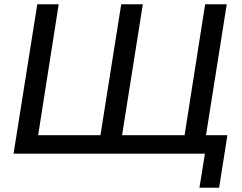

<svg xmlns="http://www.w3.org/2000/svg" viewBox="-20 -725 1140 906"><path d="M921 161 947 0H44L156 -705H257L160 -87H454L552 -705H654L556 -87H851L948 -705H1050L952 -87H1053L1014 161Z"/></svg>

Font: Nunito Sans SemiBold
Style: Italic
Weight: 600
Italic angle: -9°
Designer: Vernon Adams
Foundry: Vernon Adams
Version: Version 3.006; ttfautohint (v1.8.3)